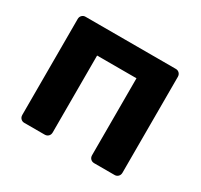

<svg xmlns="http://www.w3.org/2000/svg" viewBox="-116 -668 852 815"><g transform="rotate(30 310.5 -260.0)"><path d="M87 0Q77 0 70 -7Q63 -14 63 -25V-495Q63 -506 70 -513Q77 -520 87 -520H530Q540 -520 547 -513Q554 -506 554 -495V-25Q554 -14 547 -7Q540 0 530 0H430Q419 0 412 -7Q405 -14 405 -25V-402H212V-25Q212 -14 205 -7Q198 0 187 0Z"/></g></svg>

Font: Rubik SemiBold
Style: Regular
Weight: 600
Designer: Hubert and Fischer
Foundry: Hubert and Fischer
Version: Version 2.300;gftools[0.9.30]